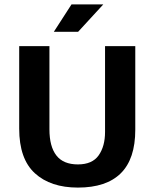

<svg xmlns="http://www.w3.org/2000/svg" viewBox="-20 -839 701 870"><path d="M67 -630H204V-253Q204 -175 235.5 -134.5Q267 -94 333 -94Q398 -94 427 -135Q456 -176 456 -241V-630H593V-251Q593 -119 527.5 -54Q462 11 333 11Q209 11 138 -54Q67 -119 67 -256ZM334 -695H224L304 -819H448Z"/></svg>

Font: Mukta Mahee
Style: Bold
Weight: 700
Designer: Shuchita Grover, Noopur Datye, Girish Dalvi, Yashodeep Gholap
Foundry: Ek Type
Version: Version 2.538;PS 1.000;hotconv 16.6.51;makeotf.lib2.5.65220;